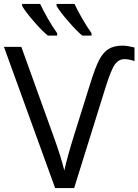

<svg xmlns="http://www.w3.org/2000/svg" viewBox="-20 -951 700 971"><path d="M609.9 -651.9Q581.1 -651.9 562 -626.7Q543 -601.6 515.1 -513.2L355 0H258.8L0 -713.9H87.9L252.9 -255.9Q288.1 -158.7 305.2 -88.9Q320.8 -159.2 355 -268.1L434.1 -521Q462.9 -614.3 483.4 -651.4Q503.9 -688.5 530.8 -704.3Q557.6 -720.2 601.1 -720.2Q621.6 -720.2 660.2 -710.9V-642.1Q632.8 -651.9 609.9 -651.9ZM442.9 -771H396Q370.6 -791.5 327.4 -840.8Q284.2 -890.1 266.1 -920.9V-931.2H356.9Q370.6 -901.4 394.8 -858.9Q418.9 -816.4 442.9 -783.2ZM269 -771H222.2Q194.8 -792.5 152.3 -841.3Q109.9 -890.1 91.8 -920.9V-931.2H183.1Q196.8 -901.4 220.9 -858.9Q245.1 -816.4 269 -783.2Z"/></svg>

Font: XL-Viking
Style: Regular
Weight: 400
Foundry: Ascender Corporation
Version: Version 1.10 March 23, 2015